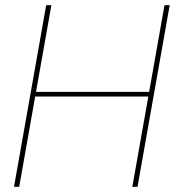

<svg xmlns="http://www.w3.org/2000/svg" viewBox="-20 -720 674 740"><path d="M490 0 614 -700H634L510 0ZM34 0 158 -700H178L54 0ZM102 -348 105 -366H571L568 -348Z"/></svg>

Font: DM Sans Thin
Style: Italic
Weight: 250
Italic angle: -10°
Designer: Colophon Foundry, Jonny Pinhorn
Foundry: Colophon Foundry
Version: Version 4.004;gftools[0.9.30]